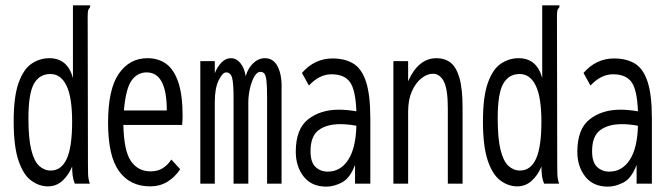

<svg xmlns="http://www.w3.org/2000/svg" viewBox="-20 -685 2490 716"><path d="M159 10Q126 10 96.5 -11.5Q67 -33 49 -86Q31 -139 31 -233Q31 -325 49.5 -376.5Q68 -428 98.5 -448Q129 -468 164 -468Q232 -468 252 -394V-665H316V-658Q310 -652 308.5 -645Q307 -638 307 -621L308 -71Q308 -53 308.5 -35.5Q309 -18 315 0H259Q253 -14 251 -30Q249 -46 249 -64Q236 -32 213 -11Q190 10 159 10ZM169 -49Q209 -49 229 -93Q249 -137 249 -231Q249 -322 228 -365.5Q207 -409 168 -409Q127 -409 106.5 -372.5Q86 -336 86 -244Q86 -169 96.5 -126.5Q107 -84 126 -66.5Q145 -49 169 -49Z M540 10Q465 10 424 -46.5Q383 -103 383 -227Q383 -352 423 -410Q463 -468 530 -468Q570 -468 599 -447.5Q628 -427 644.5 -379.5Q661 -332 661 -251Q661 -235 659 -219H440Q442 -122 468.5 -84Q495 -46 541 -46Q568 -46 586.5 -57.5Q605 -69 619 -90L652 -54Q632 -24 604 -7Q576 10 540 10ZM442 -273H602Q602 -415 527 -415Q492 -415 470.5 -384.5Q449 -354 442 -273Z M727 0V-457H781V-412Q791 -437 806.5 -452.5Q822 -468 841 -468Q862 -468 877 -449Q892 -430 896 -401Q905 -431 924.5 -449.5Q944 -468 968 -468Q1000 -468 1016 -436Q1032 -404 1030 -351V0H976V-324Q976 -366 973.5 -385.5Q971 -405 965.5 -411Q960 -417 951 -417Q938 -417 928 -399Q918 -381 912 -354.5Q906 -328 906 -302V0H851V-318Q851 -375 845.5 -395Q840 -415 823 -415Q810 -415 795.5 -385.5Q781 -356 781 -305V0Z M1197 11Q1142 11 1112.5 -26.5Q1083 -64 1083 -119Q1083 -204 1129 -240Q1175 -276 1244 -276Q1272 -276 1309 -270Q1306 -350 1285 -379Q1264 -408 1216 -408Q1171 -408 1132 -366L1106 -413Q1153 -467 1220 -467Q1266 -467 1297.5 -448Q1329 -429 1345 -380Q1361 -331 1361 -243V0H1304V-70Q1285 -20 1255 -4.5Q1225 11 1197 11ZM1138 -121Q1138 -80 1156.5 -62.5Q1175 -45 1202 -45Q1250 -45 1278.5 -89Q1307 -133 1309 -216Q1294 -219 1278.5 -220.5Q1263 -222 1249 -222Q1198 -222 1168 -199.5Q1138 -177 1138 -121Z M1447 0V-457H1502V-382Q1540 -468 1608 -468Q1638 -468 1659.5 -452Q1681 -436 1693 -395.5Q1705 -355 1705 -283V0H1650V-281Q1650 -353 1635 -381.5Q1620 -410 1594 -410Q1573 -410 1551.5 -393Q1530 -376 1516 -344.5Q1502 -313 1502 -269V0Z M1909 10Q1876 10 1846.5 -11.5Q1817 -33 1799 -86Q1781 -139 1781 -233Q1781 -325 1799.5 -376.5Q1818 -428 1848.5 -448Q1879 -468 1914 -468Q1982 -468 2002 -394V-665H2066V-658Q2060 -652 2058.5 -645Q2057 -638 2057 -621L2058 -71Q2058 -53 2058.5 -35.5Q2059 -18 2065 0H2009Q2003 -14 2001 -30Q1999 -46 1999 -64Q1986 -32 1963 -11Q1940 10 1909 10ZM1919 -49Q1959 -49 1979 -93Q1999 -137 1999 -231Q1999 -322 1978 -365.5Q1957 -409 1918 -409Q1877 -409 1856.5 -372.5Q1836 -336 1836 -244Q1836 -169 1846.5 -126.5Q1857 -84 1876 -66.5Q1895 -49 1919 -49Z M2247 11Q2192 11 2162.5 -26.5Q2133 -64 2133 -119Q2133 -204 2179 -240Q2225 -276 2294 -276Q2322 -276 2359 -270Q2356 -350 2335 -379Q2314 -408 2266 -408Q2221 -408 2182 -366L2156 -413Q2203 -467 2270 -467Q2316 -467 2347.5 -448Q2379 -429 2395 -380Q2411 -331 2411 -243V0H2354V-70Q2335 -20 2305 -4.5Q2275 11 2247 11ZM2188 -121Q2188 -80 2206.5 -62.5Q2225 -45 2252 -45Q2300 -45 2328.5 -89Q2357 -133 2359 -216Q2344 -219 2328.5 -220.5Q2313 -222 2299 -222Q2248 -222 2218 -199.5Q2188 -177 2188 -121Z"/></svg>

Font: Inconsolata ExtraCondensed
Style: Regular
Weight: 400
Width: 2
Monospace: yes
Designer: Raph Levien, Cyreal, Brenton Simpson
Foundry: Raph Levien, Cyreal, Google
Version: Version 3.000; ttfautohint (v1.8.2.53-6de2)